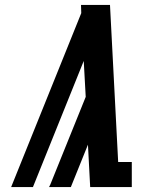

<svg xmlns="http://www.w3.org/2000/svg" viewBox="-20 -755 640 775"><path d="M25 0 308 -702 307 -735Q336 -735 365.5 -735Q395 -735 424 -735L457 -101H512V0H344L335 -171L266 0H178L183 -10L326 -364L318 -509L113 0Z"/></svg>

Font: Iosevka Etoile Oblique
Style: Bold
Weight: 700
Italic angle: -9°
Designer: Belleve Invis
Foundry: Belleve Invis
Version: Version 15.5.2; ttfautohint (v1.8.4)